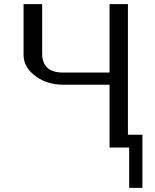

<svg xmlns="http://www.w3.org/2000/svg" viewBox="-20 -714 751 929"><path d="M94 -449V-694H184V-455Q184 -363 285 -363H510V-694H599V-62H669V195H605V0H510V-304H288Q198 -304 139 -356Q94 -395 94 -449Z"/></svg>

Font: CMU Sans Serif
Style: Medium
Weight: 500
Version: Version 0.7.0